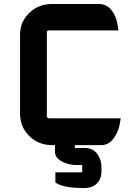

<svg xmlns="http://www.w3.org/2000/svg" viewBox="-20 -727 645 967"><path d="M259 141H392Q394 141 394 137V108Q394 105 394 104Q393 104 391 104H356Q324 102 298 89.5Q272 77 263 61Q257 51 257 40V4H243Q174 4 127.5 -42Q81 -88 81 -154V-552Q81 -617 127.5 -662Q174 -707 243 -707H477Q517 -707 541.5 -676Q566 -645 572 -602L577 -574H228Q216 -574 216 -564V-140Q216 -137 219.5 -134Q223 -131 228 -131H588L583 -101Q576 -62 551.5 -29Q527 4 489 4H357V19Q402 18 404 18Q448 18 469.5 48Q491 78 491 113V135Q491 174 468 197Q445 220 404 220Q305 220 267 197L259 192Z"/></svg>

Font: FifthLeg
Style: Bold
Weight: 700
Designer: Jakub Steiner
Version: Version 1.0